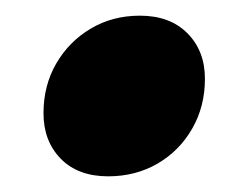

<svg xmlns="http://www.w3.org/2000/svg" viewBox="-20 -375 315 245"><path d="M158.5 -355Q197 -355 219.2 -332.5Q241.5 -310 241.5 -274.5Q241.5 -239 225.2 -210.8Q209 -182.5 181 -166.2Q153 -150 118 -150Q79.5 -150 57.5 -172.5Q35.5 -195 35.5 -230.5Q35.5 -266 51.8 -294Q68 -322 95.8 -338.5Q123.5 -355 158.5 -355Z"/></svg>

Font: Newsreader 60pt ExtraBold
Style: Italic
Weight: 800
Italic angle: -17°
Designer: Hugues Gentile
Foundry: Production Type
Version: Version 1.003